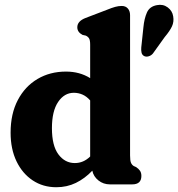

<svg xmlns="http://www.w3.org/2000/svg" viewBox="-20 -774 748 806"><path d="M24.5 -217Q24.5 -296.5 54.8 -354Q85 -411.5 137.5 -442.5Q190 -473.5 257 -473.5Q314.5 -473.5 358.5 -446V-586Q358.5 -605.5 353.8 -613Q349 -620.5 340 -624.5L326.5 -627.5Q304.5 -639 304.5 -659.5Q304.5 -685 339 -698.5L428 -732.5Q450 -741.5 463.8 -745.2Q477.5 -749 491 -749Q507.5 -749 516.8 -738.2Q526 -727.5 526 -710.5V-121.5Q526 -99.5 530 -90.5Q534 -81.5 541.5 -77L551.5 -72.5Q562 -65.5 567.8 -57Q573.5 -48.5 573.5 -35.5Q573.5 0 535 0H441.5Q414 0 393.2 -16.5Q372.5 -33 367.5 -57.5Q336 -24.5 298.5 -6.2Q261 12 216.5 12Q160.5 12 117.2 -16.8Q74 -45.5 49.2 -97Q24.5 -148.5 24.5 -217ZM198 -236Q198 -162.5 225.2 -126Q252.5 -89.5 294 -89.5Q330.5 -89.5 358.5 -117V-352.5Q343.5 -369.5 326.2 -377Q309 -384.5 290 -384.5Q250 -384.5 224 -346Q198 -307.5 198 -236ZM582 -659.5Q585.5 -696 596.8 -721.5Q608 -747 639 -752.5Q664.5 -757.5 684 -743Q703.5 -728.5 707 -705.5Q711 -683 702 -663.5Q693 -644 671.5 -618.5L622 -549.5Q615 -541 604.5 -537.8Q594 -534.5 585.5 -538.5Q576.5 -543 574.2 -553Q572 -563 573 -574.5Z"/></svg>

Font: Fraunces 72pt SuperSoft
Style: Bold
Weight: 700
Version: Version 1.000;[0bf87f6ff]